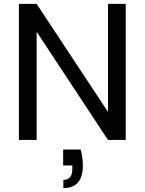

<svg xmlns="http://www.w3.org/2000/svg" viewBox="-20 -718 743 985"><path d="M304 49H394Q405 90 405 132Q405 247 305 247V205Q351 205 351 149V131H304ZM534 -698H625V0H534L168 -555V0H77V-698H168L534 -144Z"/></svg>

Font: SVN-Poppins
Style: Regular
Weight: 400
Designer: Ninad Kale (Devanagari), Jonny Pinhorn (Latin)
Foundry: Indian Type Foundry
Version: Version 3.002 2017